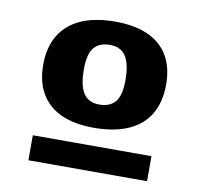

<svg xmlns="http://www.w3.org/2000/svg" viewBox="-61 -775 649 616"><g transform="rotate(10 263.0 -467.0)"><path d="M69.5 -223.5V-305H456V-223.5ZM262 -439Q297 -439 314.2 -460Q331.5 -481 331.5 -530Q331.5 -583.5 315 -608.5Q298.5 -633.5 263.5 -633.5Q228.5 -633.5 211.2 -612.5Q194 -591.5 194 -542.5Q194 -489 210.5 -464Q227 -439 262 -439ZM257.5 -362.5Q194.5 -362.5 151.2 -382.2Q108 -402 85.5 -440.2Q63 -478.5 63 -534Q63 -591 86.8 -630.2Q110.5 -669.5 156 -689.8Q201.5 -710 267.5 -710Q331 -710 374.5 -690.2Q418 -670.5 440.2 -632.5Q462.5 -594.5 462.5 -539Q462.5 -482 439 -442.5Q415.5 -403 369.8 -382.8Q324 -362.5 257.5 -362.5Z"/></g></svg>

Font: Newsreader 9pt
Style: Bold
Weight: 700
Designer: Hugues Gentile
Foundry: Production Type
Version: Version 1.003